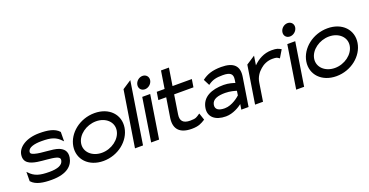

<svg xmlns="http://www.w3.org/2000/svg" viewBox="-31 -1261 3623 1887"><g transform="rotate(-20 1781.0 -317.5)"><path d="M77 -325C64 -241 127 -215 202 -203C263 -193 342 -193 394 -178C416 -171 432 -161 428 -138C420 -89 364 -70 281 -70C180 -70 126 -85 76 -139L67 -148L66 -51L68 -49C111 0 191 11 275 11C439 11 502 -57 515 -136C525 -201 491 -232 447 -250C383 -274 272 -267 201 -288C178 -295 161 -302 164 -323C171 -365 233 -381 309 -381C410 -381 459 -366 509 -312L518 -303L519 -400L518 -402C475 -451 399 -462 315 -462C178 -462 89 -399 77 -325Z M586 -226C565 -95 663 11 817 11C971 11 1101 -95 1122 -226C1143 -357 1046 -462 892 -462C738 -462 607 -357 586 -226ZM668 -226C682 -312 777 -381 879 -381C981 -381 1054 -312 1040 -226C1026 -140 932 -70 830 -70C728 -70 654 -140 668 -226Z M1149 0H1233L1335 -646L1242 -585Z M1384 -578C1378 -541 1403 -512 1440 -512C1477 -512 1512 -541 1518 -578C1524 -615 1498 -644 1461 -644C1424 -644 1390 -615 1384 -578ZM1318 0H1401L1472 -451H1389Z M1527 -367H1609L1576 -160C1561 -50 1615 11 1741 11C1813 11 1844 -8 1881 -31L1884 -33L1860 -105L1854 -102C1822 -81 1815 -70 1754 -70C1679 -70 1651 -104 1661 -168L1692 -367H1894L1907 -449H1705L1734 -632H1651L1622 -449H1540Z M1935 -135C1921 -46 1986 11 2098 11C2174 11 2243 -34 2270 -55L2261 0H2337L2384 -298C2402 -409 2346 -462 2217 -462C2124 -462 2067 -440 2019 -404L2015 -401L2048 -336L2053 -340C2098 -372 2136 -381 2204 -381C2281 -381 2311 -359 2301 -298L2296 -266C2280 -272 2233 -288 2180 -288C2054 -288 1953 -246 1935 -135ZM2023 -136C2032 -193 2093 -209 2167 -209C2219 -209 2269 -194 2284 -189L2277 -143C2266 -133 2193 -68 2114 -68C2052 -68 2016 -89 2023 -136Z M2405 0H2488L2518 -191C2526 -244 2556 -287 2591 -316C2621 -343 2666 -365 2718 -365C2763 -365 2769 -359 2785 -347L2790 -344L2837 -422L2833 -425C2807 -438 2797 -447 2739 -447C2658 -447 2593 -408 2545 -360L2560 -456L2468 -396Z M2901 -578C2895 -541 2920 -512 2957 -512C2994 -512 3029 -541 3035 -578C3041 -615 3015 -644 2978 -644C2941 -644 2907 -615 2901 -578ZM2835 0H2918L2989 -451H2906Z M3023 -226C3002 -95 3100 11 3254 11C3408 11 3538 -95 3559 -226C3580 -357 3483 -462 3329 -462C3175 -462 3044 -357 3023 -226ZM3105 -226C3119 -312 3214 -381 3316 -381C3418 -381 3491 -312 3477 -226C3463 -140 3369 -70 3267 -70C3165 -70 3091 -140 3105 -226Z"/></g></svg>

Font: Charger Sport
Style: SeBdExtObl
Weight: 600
Designer: Jasper
Foundry: Cannot Into Space Fonts
Version: Version 1.1